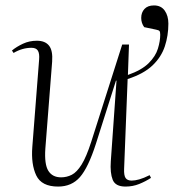

<svg xmlns="http://www.w3.org/2000/svg" viewBox="-20 -673 640 707"><path d="M194 14Q133 14 113.5 -27Q94 -68 99 -132L124 -453Q126 -476 119.5 -486.5Q113 -497 96 -497Q62 -497 30 -478L24 -487Q41 -501 64.5 -512Q88 -523 116 -523Q146 -523 160.5 -505Q175 -487 172 -446L147 -126Q143 -68 158 -44Q173 -20 205 -20Q226 -20 244.5 -29.5Q263 -39 280.5 -67Q298 -95 316 -151L430 -509H455L451 -397Q502 -415 527.5 -440.5Q553 -466 561.5 -494Q570 -522 570 -545Q570 -555 567.5 -558.5Q565 -562 554 -564L511 -573Q500 -588 500 -607Q500 -627 512 -640Q524 -653 547 -653Q573 -653 586.5 -634Q600 -615 600 -586Q600 -542 587 -502.5Q574 -463 541.5 -432Q509 -401 450 -382L437 -51Q436 -27 442.5 -17.5Q449 -8 465 -8Q477 -8 493 -12.5Q509 -17 531 -28L536 -18Q516 -5 492.5 4.5Q469 14 442 14Q405 14 395 -11Q385 -36 388 -79L409 -376H407L333 -143Q305 -56 274.5 -21Q244 14 194 14Z"/></svg>

Font: Literata 72pt ExtraLight
Style: Italic
Weight: 200
Italic angle: -2°
Designer: Latin by Veronika Burian and Jose Scaglione. Greek by Irene Vlachou. Cyrillic by Vera Evstafieva
Foundry: TypeTogether
Version: Version 3.002